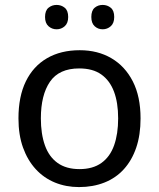

<svg xmlns="http://www.w3.org/2000/svg" viewBox="-20 -750 645 780"><path d="M551 -269Q551 -202 533.5 -150.5Q516 -99 483.5 -63Q451 -27 404.5 -8.5Q358 10 301 10Q248 10 203 -8.5Q158 -27 125 -63Q92 -99 73.5 -150.5Q55 -202 55 -269Q55 -358 85 -419.5Q115 -481 171 -513.5Q227 -546 304 -546Q377 -546 432.5 -513.5Q488 -481 519.5 -419.5Q551 -358 551 -269ZM146 -269Q146 -206 162.5 -159.5Q179 -113 214 -88Q249 -63 303 -63Q357 -63 392 -88Q427 -113 443.5 -159.5Q460 -206 460 -269Q460 -333 443 -378Q426 -423 391.5 -447.5Q357 -472 302 -472Q220 -472 183 -418Q146 -364 146 -269ZM163 -681Q163 -707 177 -718.5Q191 -730 210 -730Q229 -730 243 -718.5Q257 -707 257 -681Q257 -656 243 -643.5Q229 -631 210 -631Q191 -631 177 -643.5Q163 -656 163 -681ZM351 -681Q351 -707 364.5 -718.5Q378 -730 397 -730Q416 -730 430 -718.5Q444 -707 444 -681Q444 -656 430 -643.5Q416 -631 397 -631Q378 -631 364.5 -643.5Q351 -656 351 -681Z"/></svg>

Font: Noto Sans Sinhala
Style: Regular
Weight: 400
Designer: Jelle Bosma - Monotype Design Team
Foundry: Monotype Imaging Inc.
Version: Version 2.006